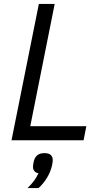

<svg xmlns="http://www.w3.org/2000/svg" viewBox="-20 -718 529 983"><path d="M408 0H39L179 -698H260L135 -72H422ZM208 66Q230 66 240 75.5Q250 85 250 102Q250 106 249.5 110.5Q249 115 247 126Q240 160 221 191.5Q202 223 177 245H121Q144 222 155.5 206Q167 190 177 169Q164 167 156.5 158.5Q149 150 149 136Q149 133 149.5 128Q150 123 152 112Q157 89 170 77.5Q183 66 208 66Z"/></svg>

Font: IBM Plex Sans Var
Style: Italic
Weight: 400
Italic angle: -11.31°
Designer: Mike Abbink, Paul van der Laan, Pieter van Rosmalen
Foundry: Bold Monday
Version: Version 1.001